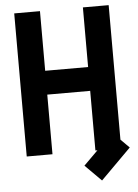

<svg xmlns="http://www.w3.org/2000/svg" viewBox="-59 -778 704 979"><g transform="rotate(-5 293.0 -288.0)"><path d="M51.3 0V-732.4H183.1V-427.2H402.8V-732.4H534.7V-43.9L578.6 0L423.3 155.3L340.3 72.3L413.1 0H402.8V-305.2H183.1V0Z"/></g></svg>

Font: Consola Mono
Style: Bold
Weight: 700
Monospace: yes
Designer: Wojciech Kalinowski "wmk69" (wmk69@o2.pl)
Foundry: Wojciech Kalinowski "wmk69" (wmk69@o2.pl)
Version: Version 2.1.0